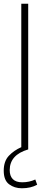

<svg xmlns="http://www.w3.org/2000/svg" viewBox="-31 -800 254 1028"><path d="M86 208Q46 208 17.5 186.5Q-11 165 -11 114Q-11 63 16.5 34Q44 5 83 -12V-780H120V0Q21 29 21 111Q21 142 37.5 159Q54 176 88 176Q126 176 158 161L168 189Q134 208 86 208Z"/></svg>

Font: Tanohe Sans ExtraLight
Style: Regular
Weight: 250
Designer: Village Type and Design LLC & Cristiano Sobral
Foundry: Cooper Hewitt Smithsonian Design Museum
Version: Version 1.00;May 30, 2020;FontCreator 12.0.0.2522 64-bit; tt